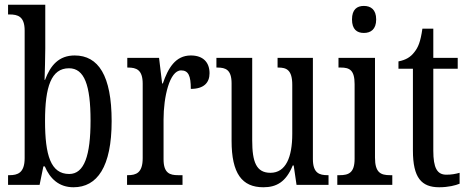

<svg xmlns="http://www.w3.org/2000/svg" viewBox="-20 -780 1977 810"><path d="M290 10C390 10 451 -76 451 -269C451 -461 395 -546 295 -546C229 -546 193 -505 170 -443H168C169 -474 171 -539 171 -575V-760H14V-719H20C55 -719 84 -711 84 -651V-113C84 -50 54 -41 20 -41H14V0H147L163 -78H169C191 -26 229 10 290 10ZM272 -46C194 -46 170 -125 170 -270C170 -414 196 -492 271 -492C336 -492 362 -421 362 -271C362 -125 336 -46 272 -46Z M516 0H750V-41H731C697 -41 670 -49 670 -108V-276C670 -370 695 -483 744 -483C775 -483 785 -460 785 -405C840 -405 864 -431 864 -471C864 -516 838 -546 785 -546C720 -546 689 -492 667 -428H664L651 -536H517V-495H520C555 -495 582 -486 582 -427V-113C582 -50 554 -41 519 -41H516Z M1091 10C1145 10 1186 -11 1215 -82H1219L1231 0H1366V-41H1362C1328 -41 1300 -49 1300 -109V-536H1151V-495H1154C1188 -495 1213 -486 1213 -422V-215C1213 -117 1186 -51 1121 -51C1061 -51 1044 -97 1044 -188V-536H893V-495H897C932 -495 957 -486 957 -428V-186C957 -48 1001 10 1091 10Z M1515 -641C1544 -641 1567 -656 1567 -698C1567 -740 1544 -755 1515 -755C1486 -755 1465 -740 1465 -698C1465 -656 1486 -641 1515 -641ZM1403 0H1635V-41H1625C1586 -41 1562 -52 1562 -115V-536H1408V-495H1418C1455 -495 1476 -484 1476 -425V-110C1476 -51 1451 -41 1413 -41H1403Z M1833 10C1872 10 1902 2 1919 -5V-51C1901 -46 1885 -43 1863 -43C1824 -43 1808 -72 1808 -144V-490H1911V-536H1808V-659H1762C1754 -603 1744 -580 1728 -560C1712 -539 1692 -527 1661 -521V-490H1722V-145C1722 -30 1758 10 1833 10Z"/></svg>

Font: Noto Serif Georgian ExtraCondensed
Style: Regular
Weight: 400
Width: 2
Designer: Monotype Design Team, Akaki Razmadze
Foundry: Google LLC
Version: Version 2.003